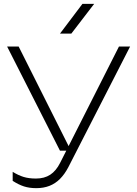

<svg xmlns="http://www.w3.org/2000/svg" viewBox="-20 -802 712 999"><path d="M169 177Q133 177 105 168Q77 159 46 139V92Q75 110 102.5 118.5Q130 127 167 127Q211 127 241.5 107Q272 87 293 45L599 -560H657L335 69Q316 105 292 129Q268 153 237.5 165Q207 177 169 177ZM292 -18 17 -560H77L349 -18ZM409 -782H470L351 -627H292Z"/></svg>

Font: Unbounded ExtraLight
Style: Regular
Weight: 250
Designer: Luke Prowse, Jean-Baptiste Morizot, Fátima Lázaro, Florian Runge
Foundry: NaN
Version: Version 1.701;gftools[0.9.28.dev5+ged2979d]